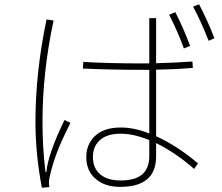

<svg xmlns="http://www.w3.org/2000/svg" viewBox="-20 -859 1040 899"><path d="M912 -839Q951 -765 984 -680L957 -668Q918 -766 884 -828ZM841 -632Q816 -703 772 -790L801 -802Q842 -721 870 -644ZM711 -221Q809 -177 907 -94L889 -68Q804 -143 711 -189V-127Q711 16 543 16Q470 16 427 -22Q384 -60 384 -123Q384 -184 425.5 -223Q467 -262 546 -262Q609 -262 679 -234V-532H653Q500 -532 368 -538L370 -569Q490 -562 654 -562H679V-774H711V-563Q797 -565 881 -571L883 -541Q797 -534 711 -533ZM197 -53Q205 -139 282 -297L310 -284Q267 -199 246 -143Q225 -87 213 -33Q209 -18 209 -4Q209 3 211 17L176 20Q146 -138 146 -288Q146 -521 198 -768L231 -763Q179 -522 179 -288Q179 -166 193 -53ZM679 -203Q606 -233 545 -233Q482 -233 448.5 -203.5Q415 -174 415 -124Q415 -72 449 -43Q483 -14 544 -14Q613 -14 646 -42.5Q679 -71 679 -130Z"/></svg>

Font: IBM Plex Sans JP ExtraLight
Style: Regular
Weight: 200
Designer: Mike Abbink; Paul van der Laan; Pieter van Rosmalen; Wujin Sim; Yejin Wi; Jinhee Kim; Boomi Park; Yona Kim; Kichan Ma
Foundry: Sandoll Inc.
Version: Version 1.001